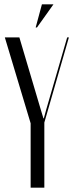

<svg xmlns="http://www.w3.org/2000/svg" viewBox="-20 -873 343 893"><path d="M70.1 -699H2.5L122.5 -299.5V0H186.2V-303.1L300.4 -699H292.4L194.6 -362L183.9 -322.6H181.9L170 -362ZM151.9 -745.2 228.8 -853H175L145.9 -745.2Z"/></svg>

Font: Moniqa Black
Style: Regular
Weight: 900
Designer: Rajesh Rajput
Foundry: Rajesh Rajput
Version: Version 1.000